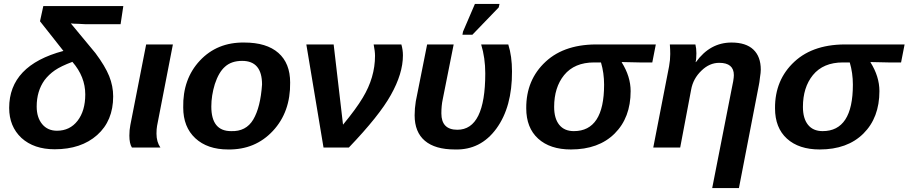

<svg xmlns="http://www.w3.org/2000/svg" viewBox="-20 -756 4656 984"><path d="M272 -86Q338 -86 377.5 -137Q417 -188 417 -272Q417 -363 351 -439Q292 -417 261 -395.5Q230 -374 208 -345Q168 -289 168 -210Q168 -154 196 -120Q224 -86 272 -86ZM598 -632H417L380 -634Q359 -634 343 -636L469 -484Q519 -417 539.5 -366Q560 -315 560 -262Q560 -137 478 -64Q396 9 260 9Q154 9 90 -49Q27 -108 27 -203Q27 -421 305 -495L185 -647L202 -725H612Z M782 -71Q782 -29 802 0H656Q643 -20 643 -61Q643 -90 648 -115L729 -528H866L785 -111Q782 -95 782 -71Z M1467 -333Q1469 -182 1378.5 -85Q1288 12 1149 10Q1043 10 981 -47.5Q919 -105 919 -205Q916 -351 1004.5 -445.5Q1093 -540 1232 -538Q1346 -538 1406.5 -485Q1467 -432 1467 -333ZM1323 -323Q1323 -444 1221 -444Q1166 -444 1133 -414Q1101 -386 1081 -325Q1063 -266 1063 -210Q1063 -84 1164 -84Q1241 -81 1278 -143.5Q1315 -206 1323 -323Z M1690 -528 1738 -117Q1805 -198 1839 -255Q1902 -359 1902 -470Q1902 -493 1895 -528H2037Q2045 -501 2045 -472Q2045 -379 1983 -269Q1924 -163 1768 0H1638L1550 -528Z M2169 -528H2305L2249 -247Q2242 -215 2242 -175Q2242 -91 2324 -91Q2467 -91 2467 -380Q2467 -459 2446 -528H2585Q2604 -468 2604 -390Q2605 -208 2524 -97Q2443 14 2311 10Q2210 10 2157.5 -34.5Q2105 -79 2105 -165Q2105 -200 2111 -237ZM2401 -578H2350L2353 -594L2414 -736H2540L2536 -718Z M2906 10Q2799 10 2738 -45.5Q2677 -101 2677 -201Q2676 -347 2776.5 -440Q2877 -533 3055 -528H3341L3323 -436H3258L3167 -438L3166 -437Q3212 -364 3212 -289Q3212 -153 3130 -71.5Q3048 10 2906 10ZM2921 -84Q3076 -84 3076 -322Q3076 -382 3060 -436H3025Q2924 -436 2871 -371Q2820 -308 2820 -208Q2820 -149 2846 -116.5Q2872 -84 2921 -84Z M3879 -399Q3879 -384 3875 -360Q3872 -332 3869 -319L3767 208H3630L3728 -291Q3741 -349 3741 -371Q3741 -434 3666 -434Q3616 -434 3575 -394Q3532 -353 3522 -296L3466 0H3328L3409 -416Q3415 -449 3415 -479Q3415 -502 3413 -528H3544Q3549 -508 3549 -483Q3549 -453 3545 -438H3547Q3619 -538 3729 -538Q3803 -538 3841 -502Q3879 -466 3879 -399Z M4181 10Q4074 10 4013 -45.5Q3952 -101 3952 -201Q3951 -347 4051.5 -440Q4152 -533 4330 -528H4616L4598 -436H4533L4442 -438L4441 -437Q4487 -364 4487 -289Q4487 -153 4405 -71.5Q4323 10 4181 10ZM4196 -84Q4351 -84 4351 -322Q4351 -382 4335 -436H4300Q4199 -436 4146 -371Q4095 -308 4095 -208Q4095 -149 4121 -116.5Q4147 -84 4196 -84Z"/></svg>

Font: Libra Sans
Style: Bold Italic
Weight: 700
Italic angle: -12°
Foundry: Context Ltd
Version: Version 1.002